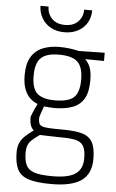

<svg xmlns="http://www.w3.org/2000/svg" viewBox="-63 -766 630 1046"><g transform="rotate(5 252.5 -243.0)"><path d="M259 238Q177 238 133 223.5Q89 209 72 174.5Q55 140 55 82Q55 50 65 29Q75 8 93.5 -9Q112 -26 138 -45Q126 -54 120 -71.5Q114 -89 114 -112Q114 -118 119.5 -131.5Q125 -145 132 -161Q139 -177 146 -190Q123 -199 104.5 -216Q86 -233 74 -263.5Q62 -294 62 -342Q62 -402 83.5 -439Q105 -476 145 -493Q185 -510 238 -510Q267 -510 297 -506Q327 -502 344 -497L486 -500V-455L383 -456Q400 -440 410.5 -414.5Q421 -389 421 -342Q421 -279 400 -243Q379 -207 338 -191.5Q297 -176 235 -176Q228 -176 209.5 -177.5Q191 -179 182 -180Q176 -163 168.5 -142Q161 -121 161 -114Q161 -97 164.5 -87Q168 -77 180 -71.5Q192 -66 219 -64.5Q246 -63 293 -63Q358 -63 398 -52.5Q438 -42 456.5 -11Q475 20 475 82Q475 164 422 201Q369 238 259 238ZM260 195Q347 195 386 168.5Q425 142 425 83Q425 37 411.5 15Q398 -7 368 -13.5Q338 -20 289 -20Q280 -20 261.5 -20.5Q243 -21 223 -21.5Q203 -22 189 -22.5Q175 -23 173 -23Q147 -5 131.5 9.5Q116 24 110 40Q104 56 104 79Q104 121 116 147Q128 173 161.5 184Q195 195 260 195ZM238 -218Q311 -218 341 -245Q371 -272 371 -342Q371 -411 341 -439.5Q311 -468 238 -468Q171 -468 141 -439.5Q111 -411 111 -342Q111 -272 141 -245Q171 -218 238 -218ZM257 -592Q214 -592 182.5 -609.5Q151 -627 133.5 -657Q116 -687 115 -724H159Q160 -684 185.5 -658Q211 -632 257 -632Q303 -632 328.5 -658.5Q354 -685 354 -724H398Q398 -696 388 -671.5Q378 -647 359.5 -629.5Q341 -612 315 -602Q289 -592 257 -592Z"/></g></svg>

Font: Cairo Play Light
Style: Regular
Weight: 300
Version: Version 3.119